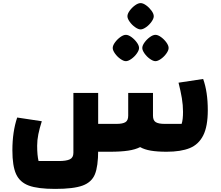

<svg xmlns="http://www.w3.org/2000/svg" viewBox="-20 -980 1427 1240"><path d="M1322 -268Q1322 -164 1292.5 -105.5Q1263 -47 1205.5 -23.5Q1148 0 1056 0Q996 0 954.5 -7Q913 -14 885 -30Q854 -14 807 -7Q760 0 690 0H614V-9Q614 94 593 145.5Q572 197 513.5 218.5Q455 240 336 240Q224 240 166 218.5Q108 197 84 144.5Q60 92 60 -9Q60 -129 91 -221L250 -197Q235 -150 227.5 -112.5Q220 -75 220 -39Q220 23 229 60H360Q408 60 431 49Q454 38 454 7V-380H614V-180H734Q772 -180 790 -191Q808 -202 808 -233V-380H968V-233Q968 -202 986 -191Q1004 -180 1042 -180H1153Q1162 -206 1162 -258Q1162 -301 1154.5 -346Q1147 -391 1133 -446L1292 -470Q1322 -387 1322 -268ZM708 -670Q708 -686 722.5 -706Q737 -726 757 -740.5Q777 -755 793 -755Q809 -755 829 -740.5Q849 -726 863.5 -706Q878 -686 878 -670Q878 -655 863.5 -634.5Q849 -614 828.5 -599.5Q808 -585 793 -585Q778 -585 757.5 -599.5Q737 -614 722.5 -634.5Q708 -655 708 -670ZM899 -670Q899 -686 913.5 -706Q928 -726 948 -740.5Q968 -755 984 -755Q1000 -755 1020 -740.5Q1040 -726 1054.5 -706Q1069 -686 1069 -670Q1069 -655 1054.5 -634.5Q1040 -614 1019.5 -599.5Q999 -585 984 -585Q969 -585 948.5 -599.5Q928 -614 913.5 -634.5Q899 -655 899 -670ZM803 -875Q803 -891 817.5 -911Q832 -931 852 -945.5Q872 -960 888 -960Q904 -960 924 -945.5Q944 -931 958.5 -911Q973 -891 973 -875Q973 -860 958.5 -839.5Q944 -819 923.5 -804.5Q903 -790 888 -790Q873 -790 852.5 -804.5Q832 -819 817.5 -839.5Q803 -860 803 -875Z"/></svg>

Font: Changa ExtraBold
Style: Regular
Weight: 800
Designer: Eduardo Rodriguez Tunni
Foundry: Eduardo Rodriguez Tunni
Version: Version 2.002; ttfautohint (v1.5) -l 8 -r 50 -G 220 -x 14 -H